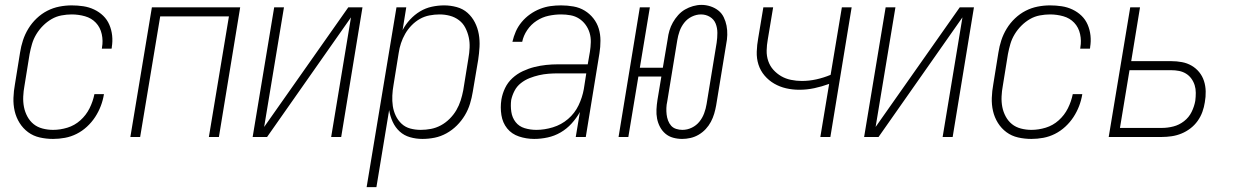

<svg xmlns="http://www.w3.org/2000/svg" viewBox="-20 -560 5040 785"><path d="M197 8Q169 8 142.5 2Q116 -4 95 -19.5Q74 -35 60 -57.5Q46 -80 40 -106Q34 -132 35 -160Q36 -188 41 -215L62 -345Q66 -371 74 -395.5Q82 -420 96 -443Q110 -466 130 -485Q150 -504 173.5 -516Q197 -528 222.5 -533Q248 -538 273 -538Q297 -538 320.5 -534.5Q344 -531 365 -521Q386 -511 402 -495.5Q418 -480 427 -459Q436 -438 438.5 -414.5Q441 -391 437 -367Q437 -366 437 -364.5Q437 -363 436 -361H396Q397 -362 397 -363.5Q397 -365 397 -366Q402 -393 396 -420.5Q390 -448 372 -467Q354 -486 327.5 -493.5Q301 -501 273 -501Q253 -501 231.5 -497Q210 -493 191 -482Q172 -471 156 -455Q140 -439 128.5 -420Q117 -401 111 -380.5Q105 -360 101 -339L80 -209Q76 -188 75 -165.5Q74 -143 78 -122.5Q82 -102 92 -83.5Q102 -65 117.5 -52.5Q133 -40 154 -34.5Q175 -29 197 -29Q226 -29 255.5 -38Q285 -47 308.5 -68Q332 -89 346 -117Q360 -145 366 -175H405Q401 -150 392 -126.5Q383 -103 369 -81.5Q355 -60 335.5 -42Q316 -24 293 -12.5Q270 -1 245.5 3.5Q221 8 197 8Z M513 0 601 -530H962L875 0H834L916 -493H635L553 0Z M1013 0 1101 -530H1141L1060 -41L1404 -530H1462L1375 0H1334L1415 -489L1072 0Z M1479 205 1601 -530H1641L1626 -437Q1638 -460 1656.5 -480Q1675 -500 1697.5 -513.5Q1720 -527 1745.5 -532.5Q1771 -538 1796 -538Q1822 -538 1847.5 -531Q1873 -524 1891.5 -507.5Q1910 -491 1921.5 -468.5Q1933 -446 1937.5 -420.5Q1942 -395 1940.5 -368Q1939 -341 1935 -315L1913 -185Q1909 -160 1901.5 -135.5Q1894 -111 1880.5 -88.5Q1867 -66 1848 -47Q1829 -28 1805.5 -15Q1782 -2 1757 3Q1732 8 1707 8Q1681 8 1656.5 1Q1632 -6 1614 -22.5Q1596 -39 1585.5 -62Q1575 -85 1571 -110L1519 205ZM1700 -29Q1721 -29 1742 -33Q1763 -37 1782.5 -47.5Q1802 -58 1818.5 -74.5Q1835 -91 1846 -110Q1857 -129 1863.5 -149.5Q1870 -170 1874 -191L1895 -321Q1899 -343 1900 -365Q1901 -387 1896.5 -407.5Q1892 -428 1882.5 -446.5Q1873 -465 1856.5 -477.5Q1840 -490 1819.5 -495.5Q1799 -501 1777 -501Q1757 -501 1736 -497Q1715 -493 1696.5 -482.5Q1678 -472 1662.5 -456Q1647 -440 1636.5 -421.5Q1626 -403 1619.5 -383.5Q1613 -364 1610 -343L1589 -213Q1585 -191 1584 -169Q1583 -147 1586 -126.5Q1589 -106 1598 -87Q1607 -68 1622 -54Q1637 -40 1657.5 -34.5Q1678 -29 1700 -29Z M2164 8Q2132 8 2102 -2Q2072 -12 2053.5 -35Q2035 -58 2030 -89.5Q2025 -121 2030 -153Q2034 -177 2045 -200Q2056 -223 2075 -240.5Q2094 -258 2117.5 -269Q2141 -280 2165 -286Q2189 -292 2213 -294.5Q2237 -297 2261 -297H2383L2392 -349Q2395 -368 2395.5 -388Q2396 -408 2390.5 -426Q2385 -444 2374 -459Q2363 -474 2347.5 -484Q2332 -494 2313 -497.5Q2294 -501 2274 -501Q2249 -501 2223 -495.5Q2197 -490 2174 -475Q2151 -460 2135.5 -437Q2120 -414 2115 -389H2075Q2080 -411 2089 -431.5Q2098 -452 2113 -470Q2128 -488 2147 -501.5Q2166 -515 2187.5 -523.5Q2209 -532 2230.5 -535Q2252 -538 2274 -538Q2300 -538 2325 -533.5Q2350 -529 2370.5 -516.5Q2391 -504 2406 -485Q2421 -466 2428 -443Q2435 -420 2435 -394Q2435 -368 2431 -343L2375 0H2334L2351 -102Q2337 -77 2317 -55Q2297 -33 2272 -18.5Q2247 -4 2219 2Q2191 8 2164 8ZM2173 -29Q2206 -29 2240.5 -39.5Q2275 -50 2302.5 -73.5Q2330 -97 2345.5 -129.5Q2361 -162 2367 -196L2377 -260H2261Q2242 -260 2222.5 -258.5Q2203 -257 2183.5 -252.5Q2164 -248 2145 -240.5Q2126 -233 2109.5 -220Q2093 -207 2083.5 -188.5Q2074 -170 2070 -151Q2067 -127 2070.5 -103Q2074 -79 2088 -61Q2102 -43 2125 -36Q2148 -29 2173 -29Z M2769 8Q2750 8 2732 3Q2714 -2 2700.5 -13.5Q2687 -25 2678.5 -41Q2670 -57 2666.5 -75Q2663 -93 2664 -112.5Q2665 -132 2668 -151L2684 -247H2590L2549 0H2509L2596 -530H2637L2596 -283H2690L2710 -401Q2712 -418 2717 -435Q2722 -452 2731 -468Q2740 -484 2752.5 -498Q2765 -512 2780.5 -521Q2796 -530 2813.5 -535Q2831 -540 2848 -540Q2867 -540 2885 -534Q2903 -528 2917 -517Q2931 -506 2939 -489.5Q2947 -473 2950.5 -455Q2954 -437 2953.5 -417.5Q2953 -398 2949 -379L2908 -129Q2905 -112 2900 -95Q2895 -78 2886.5 -62Q2878 -46 2865.5 -32.5Q2853 -19 2837 -9.5Q2821 0 2803.5 4Q2786 8 2769 8ZM2770 -29Q2770 -29 2770 -29Q2770 -29 2770 -29Q2790 -29 2808.5 -38Q2827 -47 2839.5 -62.5Q2852 -78 2859 -97Q2866 -116 2869 -135L2910 -385Q2913 -405 2913 -425.5Q2913 -446 2906 -463.5Q2899 -481 2882.5 -491Q2866 -501 2846 -501Q2827 -501 2808.5 -492Q2790 -483 2777.5 -467Q2765 -451 2758.5 -432.5Q2752 -414 2749 -395L2708 -145Q2705 -132 2704.5 -118.5Q2704 -105 2705.5 -92Q2707 -79 2711.5 -67Q2716 -55 2724 -46Q2732 -37 2744.5 -33Q2757 -29 2770 -29Z M3334 0 3370 -217Q3340 -206 3309.5 -199.5Q3279 -193 3248 -193Q3220 -193 3194 -199Q3168 -205 3145.5 -218Q3123 -231 3106 -251Q3089 -271 3081 -296Q3073 -321 3074 -349Q3075 -377 3080 -404L3101 -530H3141L3119 -398Q3115 -376 3114.5 -353.5Q3114 -331 3121 -310.5Q3128 -290 3142 -274.5Q3156 -259 3174 -248.5Q3192 -238 3214 -233.5Q3236 -229 3258 -229Q3288 -229 3317.5 -235.5Q3347 -242 3376 -254L3422 -530H3462L3375 0Z M3513 0 3601 -530H3641L3560 -41L3904 -530H3962L3875 0H3834L3915 -489L3572 0Z M4197 8Q4169 8 4142.5 2Q4116 -4 4095 -19.5Q4074 -35 4060 -57.5Q4046 -80 4040 -106Q4034 -132 4035 -160Q4036 -188 4041 -215L4062 -345Q4066 -371 4074 -395.5Q4082 -420 4096 -443Q4110 -466 4130 -485Q4150 -504 4173.5 -516Q4197 -528 4222.5 -533Q4248 -538 4273 -538Q4297 -538 4320.5 -534.5Q4344 -531 4365 -521Q4386 -511 4402 -495.5Q4418 -480 4427 -459Q4436 -438 4438.5 -414.5Q4441 -391 4437 -367Q4437 -366 4437 -364.5Q4437 -363 4436 -361H4396Q4397 -362 4397 -363.5Q4397 -365 4397 -366Q4402 -393 4396 -420.5Q4390 -448 4372 -467Q4354 -486 4327.5 -493.5Q4301 -501 4273 -501Q4253 -501 4231.5 -497Q4210 -493 4191 -482Q4172 -471 4156 -455Q4140 -439 4128.5 -420Q4117 -401 4111 -380.5Q4105 -360 4101 -339L4080 -209Q4076 -188 4075 -165.5Q4074 -143 4078 -122.5Q4082 -102 4092 -83.5Q4102 -65 4117.5 -52.5Q4133 -40 4154 -34.5Q4175 -29 4197 -29Q4226 -29 4255.5 -38Q4285 -47 4308.5 -68Q4332 -89 4346 -117Q4360 -145 4366 -175H4405Q4401 -150 4392 -126.5Q4383 -103 4369 -81.5Q4355 -60 4335.5 -42Q4316 -24 4293 -12.5Q4270 -1 4245.5 3.5Q4221 8 4197 8Z M4513 0 4601 -530H4641L4605 -310H4769Q4791 -310 4812.5 -306Q4834 -302 4852 -291.5Q4870 -281 4883 -265Q4896 -249 4902.5 -229Q4909 -209 4909.5 -186.5Q4910 -164 4906 -142Q4903 -122 4896 -102.5Q4889 -83 4876.5 -65.5Q4864 -48 4847 -35Q4830 -22 4810.5 -14Q4791 -6 4770.5 -3Q4750 0 4731 0ZM4559 -37H4731Q4754 -37 4777.5 -43Q4801 -49 4821 -64.5Q4841 -80 4852 -102.5Q4863 -125 4867 -148Q4869 -164 4869 -180.5Q4869 -197 4864.5 -211.5Q4860 -226 4851 -238.5Q4842 -251 4829 -259Q4816 -267 4800.5 -270Q4785 -273 4769 -273H4598Z"/></svg>

Font: Iosevka Curly XLtObl
Style: Regular
Weight: 200
Italic angle: -9°
Monospace: yes
Designer: Belleve Invis
Foundry: Belleve Invis
Version: Version 11.1.0; ttfautohint (v1.8.3)